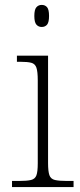

<svg xmlns="http://www.w3.org/2000/svg" viewBox="-20 -763 328 783"><path d="M29 0V-25H56Q90 -25 106.5 -29Q123 -33 128.5 -48Q134 -63 134 -97V-435Q134 -471 128.5 -487Q123 -503 107.5 -507Q92 -511 64 -511H49V-536H176V-98Q176 -64 181.5 -48.5Q187 -33 204 -29Q221 -25 254 -25H280V0ZM150 -653Q137 -653 128.5 -662.5Q120 -672 120 -698Q120 -724 128.5 -733.5Q137 -743 150 -743Q164 -743 172 -733.5Q180 -724 180 -698Q180 -672 172 -662.5Q164 -653 150 -653Z"/></svg>

Font: Noto Serif Hebrew ExtraLight
Style: Regular
Weight: 250
Version: Version 2.003